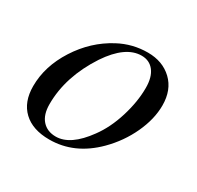

<svg xmlns="http://www.w3.org/2000/svg" viewBox="-107 -563 714 696"><g transform="rotate(30 250.0 -215.0)"><path d="M468 -301Q468 -244 439.5 -182.5Q411 -121 362 -72Q279 11 174 11Q104 11 65.5 -25.5Q27 -62 27 -128Q27 -211 77.5 -290Q128 -369 207 -411Q263 -441 327 -441Q389 -441 428.5 -403.5Q468 -366 468 -301ZM384 -326Q384 -371 365 -395.5Q346 -420 313 -420Q246 -420 185 -329Q111 -216 111 -101Q111 -57 132 -33.5Q153 -10 189 -10Q250 -10 310 -93Q344 -139 364 -203.5Q384 -268 384 -326Z"/></g></svg>

Font: STIX
Style: Italic
Weight: 400
Italic angle: -16.33°
Designer: MicroPress Inc., with final additions and corrections provided by Coen Hoffman, Elsevier (retired)
Version: Version 1.1.1